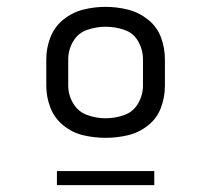

<svg xmlns="http://www.w3.org/2000/svg" viewBox="-20 -761 616 560"><path d="M288 -359Q321 -359 353 -366.5Q385 -374 411.5 -395Q438 -416 449.5 -447Q461 -478 461 -511V-588Q461 -621 449.5 -652Q438 -683 411.5 -704Q385 -725 353 -733Q321 -741 288 -741Q255 -741 223 -733Q191 -725 165 -704Q139 -683 127 -652Q115 -621 115 -588V-511Q115 -478 127 -447Q139 -416 165 -395Q191 -374 223 -366.5Q255 -359 288 -359ZM146 -221H430V-262H146ZM288 -416Q261 -416 234.5 -425.5Q208 -435 193.5 -459.5Q179 -484 179 -511V-588Q179 -616 193.5 -640.5Q208 -665 234.5 -674Q261 -683 288 -683Q316 -683 342.5 -674Q369 -665 383 -640.5Q397 -616 397 -588V-511Q397 -484 383 -459.5Q369 -435 342.5 -425.5Q316 -416 288 -416Z"/></svg>

Font: Iosevka Sparkle Light
Style: Regular
Weight: 300
Designer: Belleve Invis
Foundry: Belleve Invis
Version: Version 4.5.0; ttfautohint (v1.8.3)